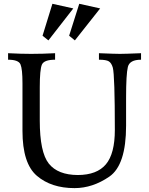

<svg xmlns="http://www.w3.org/2000/svg" viewBox="-20 -973 785 1009"><path d="M371.6 15.6Q249.5 15.6 173.8 -49.1Q98.1 -113.8 98.1 -285.2V-535.6Q98.1 -610.4 87.6 -634.8Q77.1 -659.2 22.5 -659.2V-693.4Q91.3 -689.9 143.1 -689.9Q204.1 -689.9 269.5 -693.4V-659.2Q211.9 -659.2 200.4 -633.8Q189 -608.4 189 -513.7V-339.4Q189 -173.3 236.3 -113.5Q283.7 -53.7 389.2 -53.2Q489.7 -53.7 536.6 -109.6Q583.5 -165.5 583.5 -290Q583.5 -576.7 572.8 -617.7Q565.9 -641.6 552.2 -650.4Q538.6 -659.2 500 -659.2V-693.4Q584.5 -689.9 610.4 -689.9Q636.7 -689.9 721.2 -693.4V-659.2Q661.1 -659.2 651.9 -621.1Q642.6 -583 642.6 -459V-312.5Q642.6 -105.5 554.7 -44.9Q466.8 15.6 371.6 15.6ZM234.4 -760.7 203.6 -785.2 255.4 -953.1 365.2 -928.7ZM373.5 -760.7 343.3 -785.2 396.5 -953.1 506.3 -928.7Z"/></svg>

Font: Almanac
Style: Regular
Weight: 400
Designer: Eden's Almanac
Version: Version 3.501;March 28, 2021;FontCreator 13.0.0.2683 64-bit